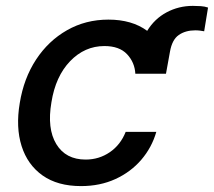

<svg xmlns="http://www.w3.org/2000/svg" viewBox="-20 -619 724 650"><path d="M541.9 -369.3H438.2Q436.1 -407.7 410.2 -435.4Q384.2 -463.1 333.5 -463.1Q266.7 -463.1 217.3 -411.8Q168 -360.4 154.1 -272.7Q138.8 -183.6 170.6 -131.2Q202.4 -78.8 269.9 -78.8Q315.3 -78.8 351.7 -103.7Q388.1 -128.6 405.5 -172.6H509.2Q494 -119.7 458.3 -78.1Q422.6 -36.6 370.6 -12.8Q318.5 11 254.3 11Q175.1 11 124.1 -25Q73.2 -61.1 53.1 -124.6Q33 -188.2 46.9 -270.2Q60.4 -353.7 102.1 -417.3Q143.8 -480.8 206.9 -516.7Q269.9 -552.6 346.9 -552.6Q426.8 -552.6 478.3 -514.6Q503.2 -555.4 544 -577.2Q584.9 -599.1 632.8 -599.1Q646.3 -599.1 659.8 -598.2Q673.3 -597.3 684.3 -593.4L671.2 -513.1Q664.8 -514.2 657.3 -515.3Q649.9 -516.3 641 -516.3Q608 -516.3 585.2 -500.5Q562.5 -484.7 555.4 -443.9Z"/></svg>

Font: Inter UI Medium
Style: Italic
Weight: 500
Italic angle: 9.39999°
Designer: Rasmus Andersson
Foundry: rsms
Version: 3.2;8d6f07862